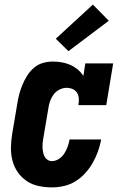

<svg xmlns="http://www.w3.org/2000/svg" viewBox="-20 -805 540 833"><path d="M205 8Q176 8 147.5 2Q119 -4 96 -19.5Q73 -35 57 -58Q41 -81 34 -108.5Q27 -136 27.5 -165.5Q28 -195 33 -225L55 -355Q58 -376 63.5 -396.5Q69 -417 77.5 -437.5Q86 -458 98 -477Q110 -496 127.5 -511Q145 -526 166.5 -532Q188 -538 209 -538Q229 -538 248.5 -534.5Q268 -531 285 -523.5Q302 -516 316.5 -504Q331 -492 342 -476L350 -530H471L441 -349H320Q323 -363 322 -377Q321 -391 314.5 -402Q308 -413 295.5 -418.5Q283 -424 269 -424Q254 -424 238.5 -416.5Q223 -409 213 -395.5Q203 -382 197.5 -367Q192 -352 190 -336L168 -206Q166 -195 165 -185Q164 -175 164.5 -164.5Q165 -154 167 -144Q169 -134 173.5 -125.5Q178 -117 186.5 -111.5Q195 -106 205 -106Q221 -106 235.5 -115.5Q250 -125 259 -139Q268 -153 273.5 -168.5Q279 -184 282 -200H419Q414 -173 405 -148Q396 -123 382.5 -99Q369 -75 350 -54Q331 -33 307.5 -18.5Q284 -4 257.5 2Q231 8 205 8ZM277 -583 222 -637 383 -785 452 -715Z"/></svg>

Font: Iosevka Slab Heavy Oblique
Style: Regular
Weight: 900
Italic angle: -9°
Monospace: yes
Designer: Belleve Invis
Foundry: Belleve Invis
Version: Version 11.1.1; ttfautohint (v1.8.3)